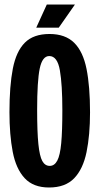

<svg xmlns="http://www.w3.org/2000/svg" viewBox="-20 -822 442 853"><path d="M198 11Q128 11 89.5 -30.5Q51 -72 36.5 -147.5Q22 -223 22 -324Q22 -440 37 -517Q52 -594 90.5 -632.5Q129 -671 200 -671Q270 -671 309.5 -632Q349 -593 364.5 -515.5Q380 -438 380 -323Q380 -222 364.5 -146.5Q349 -71 309.5 -30Q270 11 198 11ZM201 -85Q222 -85 234.5 -108.5Q247 -132 252 -186Q257 -240 257 -333Q257 -446 246 -509.5Q235 -573 199 -573Q168 -573 156.5 -517.5Q145 -462 145 -334Q145 -236 150.5 -182Q156 -128 168 -106.5Q180 -85 201 -85ZM241 -699H141L188 -802H313Z"/></svg>

Font: Bricolage Grotesque 48pt Condensed SemiBold
Style: Regular
Weight: 600
Width: 3
Designer: Mathieu Triay
Foundry: Atelier Triay
Version: Version 1.000; ttfautohint (v1.8.4.7-5d5b);gftools[0.9.32]